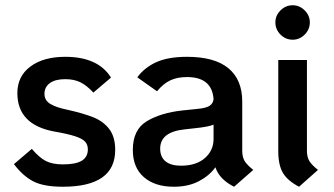

<svg xmlns="http://www.w3.org/2000/svg" viewBox="-20 -698 1269 730"><path d="M33 -74 101 -132Q129 -99 154 -86Q179 -73 219 -73Q268 -73 291 -87Q314 -101 314 -130Q314 -148 303.5 -159.5Q293 -171 265.5 -180Q238 -189 186 -198Q46 -224 46 -344Q46 -408 95.5 -445Q145 -482 228 -482Q353 -482 402 -403L335 -346Q310 -373 286 -385Q262 -397 228 -397Q190 -397 169.5 -382Q149 -367 149 -341Q149 -316 172 -302.5Q195 -289 235 -281Q298 -267 336 -251.5Q374 -236 396 -206.5Q418 -177 418 -128Q418 12 219 12Q146 12 106.5 -8.5Q67 -29 33 -74Z M943 -52 870 12Q814 -16 799 -62Q776 -30 736 -9Q696 12 641 12Q569 12 527 -24.5Q485 -61 485 -128Q485 -205 538 -237Q591 -269 673 -278L731 -284Q763 -287 776.5 -295.5Q790 -304 792 -321Q786 -405 691 -405Q654 -405 627.5 -392.5Q601 -380 577 -351L502 -404Q529 -441 574 -461.5Q619 -482 691 -482Q796 -482 848.5 -438.5Q901 -395 901 -312V-125Q901 -101 910 -86Q919 -71 943 -52ZM792 -170V-224Q773 -216 726 -211L681 -206Q589 -196 589 -133Q589 -101 609.5 -84.5Q630 -68 668 -68Q726 -68 759 -97Q792 -126 792 -170Z M1027 -613Q1027 -639 1046.5 -658.5Q1066 -678 1093 -678Q1119 -678 1138.5 -658.5Q1158 -639 1158 -613Q1158 -586 1138.5 -566.5Q1119 -547 1093 -547Q1066 -547 1046.5 -566.5Q1027 -586 1027 -613ZM1038 -123V-470H1147V-125Q1147 -101 1156 -86Q1165 -71 1189 -52L1117 12Q1073 -11 1055.5 -41Q1038 -71 1038 -123Z"/></svg>

Font: KoHo SemiBold
Style: Regular
Weight: 600
Designer: Cadson Demak & Katatrad Team
Foundry: Cadson Demak Co.,Ltd.
Version: Version 1.000; ttfautohint (v1.6)